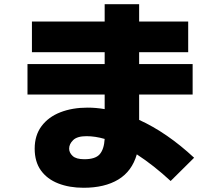

<svg xmlns="http://www.w3.org/2000/svg" viewBox="-20 -820 1040 908"><path d="M898 -74 787 36Q747 -1 707 -32.5Q667 -64 627 -90Q604 -10 539.5 29Q475 68 375 68Q308 68 255.5 47.5Q203 27 173.5 -14Q144 -55 144 -117Q144 -180 176.5 -223.5Q209 -267 265.5 -289Q322 -311 394 -311Q434 -311 475 -304V-373H110V-517H475V-573H131V-718H475V-800H638V-718H870V-573H638V-517H891V-373H638V-253Q770 -193 898 -74ZM307 -117Q307 -98 323.5 -82.5Q340 -67 379 -67Q431 -67 451.5 -90.5Q472 -114 475 -163Q430 -176 389 -176Q345 -176 326 -157.5Q307 -139 307 -117Z"/></svg>

Font: Murecho ExtraBold
Style: Regular
Weight: 800
Designer: Neil Summerour
Foundry: Positype
Version: Version 1.010; ttfautohint (v1.8.3)